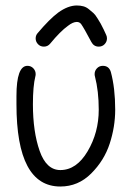

<svg xmlns="http://www.w3.org/2000/svg" viewBox="-20 -680 480 700"><path d="M140 -510Q127 -510 118.5 -519Q110 -528 110 -540Q110 -551 117 -559Q161 -611 192 -634Q228 -660 260 -660Q273 -660 284 -657Q295 -654 304.5 -646Q314 -638 320.5 -632.5Q327 -627 335.5 -613Q344 -599 347 -594Q350 -589 358 -572.5Q366 -556 367 -553Q370 -547 370 -540Q370 -528 361.5 -519Q353 -510 340 -510Q322 -510 313 -527Q286 -578 276 -592Q270 -600 260 -600Q246 -600 228 -586Q200 -566 163 -521Q154 -510 140 -510ZM325 -410Q325 -422 333.5 -431Q342 -440 355 -440Q377 -440 384 -418Q400 -359 400 -280Q400 -218 380 -156.5Q360 -95 312.5 -47.5Q265 0 200 0Q40 0 40 -300V-330Q40 -440 80 -440Q93 -440 101.5 -431Q110 -422 110 -410Q110 -405 109 -402Q100 -366 100 -300Q100 -200 124.5 -130Q149 -60 200 -60Q259 -60 299.5 -128.5Q340 -197 340 -280Q340 -348 326 -402Q325 -405 325 -410Z"/></svg>

Font: Pecita
Style: Book
Weight: 400
Width: 7
Version: Version 4.3